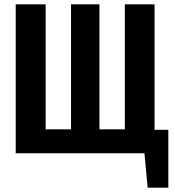

<svg xmlns="http://www.w3.org/2000/svg" viewBox="-20 -712 811 892"><path d="M698 -109H762V160H666L651 0H53V-692H192V-111H310V-692H442V-111H560V-692H698Z"/></svg>

Font: Fira Sans Extra Condensed SemiBold
Style: Regular
Weight: 600
Width: 1
Designer: Carrois Corporate & Edenspiekermann AG
Foundry: Carrois Corporate GbR & Edenspiekermann AG
Version: Version 4.203